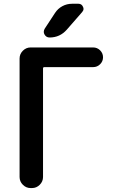

<svg xmlns="http://www.w3.org/2000/svg" viewBox="-20 -1001 604 1000"><path d="M210.9 -651.4Q204.1 -651.4 204.1 -644.5V-79.1Q204.1 -55.7 187 -38.6Q169.9 -21.5 146.5 -21.5H139.6Q116.2 -21.5 99.1 -38.6Q82 -55.7 82 -79.1V-696.3Q82 -719.7 99.1 -736.8Q116.2 -753.9 139.6 -753.9H464.8Q486.3 -753.9 501.5 -738.8Q516.6 -723.6 516.6 -702.6Q516.6 -681.6 501.5 -666.5Q486.3 -651.4 464.8 -651.4ZM266.6 -933.6Q281.2 -956.1 304.7 -968.8Q328.1 -981.4 355.5 -981.4H388.7Q405.3 -981.4 412.1 -965.8Q415 -960 415 -955.1Q415 -946.3 408.2 -938.5L328.1 -846.7Q292 -805.7 238.3 -805.7Q220.7 -805.7 211.9 -821.3Q208 -828.1 208 -835Q208 -843.8 212.9 -851.6Z"/></svg>

Font: Gen Jyuu Gothic Medium
Style: Regular
Weight: 500
Designer: [Source Han Sans]
Ryoko NISHIZUKA  (kana & ideographs); Paul D. Hunt (Latin, Greek & Cyrillic); Wenlong ZHANG  (bopomofo
Version: Version 1.002.20150607